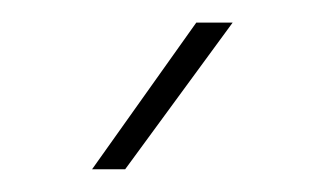

<svg xmlns="http://www.w3.org/2000/svg" viewBox="-20 -770 290 170"><path d="M186 -750 90.8 -620.1H61.5L153.8 -750Z"/></svg>

Font: Heebo Thin
Style: Regular
Weight: 250
Designer: Oded Ezer
Foundry: Meir Sadan
Version: Version 2.001; ttfautohint (v1.5.14-ce02) -l 8 -r 50 -G 200 